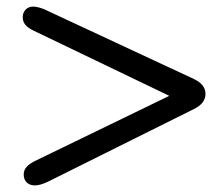

<svg xmlns="http://www.w3.org/2000/svg" viewBox="-20 -564 675 583"><path d="M494 -273 90 -77C65 -65 52 -53 52 -34C52 -15 64 -1 86 -1C97 -1 110 -5 125 -12L569 -233C592 -244 604 -260 604 -279C604 -298 592 -313 569 -324L114 -536C104 -540 91 -544 80 -544C62 -544 49 -530 49 -512C49 -494 59 -482 82 -471Z"/></svg>

Font: Numismatica Pro
Style: Regular
Weight: 400
Designer: Chris Hopkins
Foundry: Edward C. D. Hopkins
Version: Version 2.19D